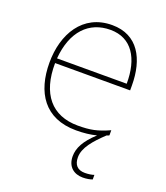

<svg xmlns="http://www.w3.org/2000/svg" viewBox="-138 -633 817 945"><g transform="rotate(20 270.0 -160.5)"><path d="M350 131C350 81 391 34 446 -18C451 -19 455 -21 459 -23V-50C397 -22 360 -15 296 -15C159 -15 84 -105 86 -266H479V-291C479 -430 422 -538 287 -538C133 -538 59 -408 59 -259C59 -104 130 10 296 10C336 10 370 6 402 -2C346 49 324 92 324 135C324 190 360 217 406 217C427 217 445 213 456 209V185C445 189 427 192 408 192C369 192 350 170 350 131ZM287 -513C399 -513 453 -423 452 -291H87C99 -436 175 -513 287 -513Z"/></g></svg>

Font: Noto Sans Gurmukhi Thin
Style: Regular
Weight: 100
Designer: Jelle Bosma - Monotype Design Team
Foundry: Monotype Imaging Inc.
Version: Version 2.004